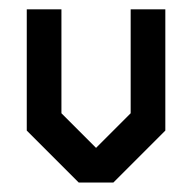

<svg xmlns="http://www.w3.org/2000/svg" viewBox="-20 -447 406 406"><path d="M256.3 -427.2H329.6V-170.9L219.7 -61H146.5L36.6 -170.9V-427.2H109.9V-207.5L183.1 -134.3L256.3 -207.5Z"/></svg>

Font: BabelStone Khitan Seals
Style: Regular
Weight: 400
Designer: Andrew West
Foundry: BabelStone
Version: Version 1.004